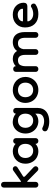

<svg xmlns="http://www.w3.org/2000/svg" viewBox="1332 -2068 960 3664"><g transform="rotate(-90 1812.0 -236.0)"><path d="M118 16C146 16 173 -2 173 -34V-179C173 -192 175 -198 179 -198C181 -198 186 -194 194 -187L381 -2C392 10 405 16 419 16C447 16 472 -7 472 -35C472 -47 466 -60 454 -74L280 -238C273 -246 269 -253 269 -259C269 -266 274 -272 283 -278L446 -381C463 -392 472 -406 472 -424C472 -448 450 -472 421 -472C411 -472 400 -469 389 -462L190 -320C185 -316 181 -314 178 -314C175 -314 173 -319 173 -330V-642C173 -678 146 -696 118 -696C91 -696 64 -678 64 -642V-34C64 -2 91 16 118 16Z M758 16C818 16 866 -5 899 -40V-34C899 -2 926 16 954 16C981 16 1008 -2 1008 -34V-410C1008 -446 981 -464 954 -464C927 -464 903 -447 899 -418C866 -450 818 -472 758 -472C620 -472 520 -370 520 -232C520 -185 530 -143 551 -105C591 -29 667 16 758 16ZM768 -83C685 -83 629 -143 629 -232C629 -317 685 -373 768 -373C849 -373 899 -317 899 -232C899 -143 849 -83 768 -83Z M1325 224C1469 224 1584 156 1584 6V-413C1584 -442 1562 -464 1530 -464C1498 -464 1475 -442 1475 -413C1439 -446 1391 -468 1330 -472C1324 -472 1318 -473 1312 -473C1274 -473 1239 -463 1206 -443C1141 -403 1096 -325 1096 -230C1096 -183 1106 -141 1127 -104C1168 -29 1244 16 1331 16C1391 16 1439 -5 1475 -42V3C1475 46 1461 77 1434 97C1406 116 1373 126 1334 126C1297 126 1255 119 1214 98C1205 93 1195 90 1186 90C1158 90 1138 116 1138 141C1138 163 1148 179 1168 190C1221 218 1280 224 1325 224ZM1344 -83C1259 -83 1205 -145 1205 -230C1205 -318 1261 -373 1344 -373C1425 -373 1475 -317 1475 -232C1475 -143 1425 -83 1344 -83Z M1928 16C1975 16 2017 5 2054 -16C2129 -59 2176 -139 2176 -232C2176 -370 2067 -472 1928 -472C1881 -472 1839 -462 1801 -441C1725 -400 1680 -324 1680 -232C1680 -185 1691 -143 1712 -105C1755 -29 1835 16 1928 16ZM1928 -83C1843 -83 1789 -143 1789 -232C1789 -317 1843 -373 1928 -373C2011 -373 2067 -317 2067 -232C2067 -143 2011 -83 1928 -83Z M2326 16C2354 16 2381 -2 2381 -34V-237C2381 -271 2389 -302 2404 -331C2419 -359 2450 -373 2496 -373C2557 -373 2597 -330 2597 -235V-34C2597 -2 2623 16 2651 16C2676 16 2706 -2 2706 -34V-270C2710 -298 2721 -322 2738 -343C2755 -363 2782 -373 2821 -373C2889 -373 2923 -327 2923 -235V-34C2923 -2 2950 16 2978 16C3003 16 3032 -2 3032 -34V-245C3032 -394 2959 -472 2843 -472C2758 -472 2697 -433 2672 -389C2639 -444 2587 -472 2518 -472C2470 -472 2413 -449 2381 -414C2381 -419 2380 -425 2378 -432C2369 -456 2347 -464 2326 -464C2299 -464 2272 -446 2272 -410V-34C2272 -2 2299 16 2326 16Z M3374 16C3438 16 3503 4 3558 -37C3574 -49 3576 -63 3576 -75C3576 -103 3553 -126 3530 -126C3521 -126 3514 -124 3509 -120C3474 -95 3426 -82 3378 -82C3311 -82 3254 -116 3237 -176C3236 -179 3236 -181 3236 -184C3236 -191 3240 -194 3248 -194H3526C3565 -194 3592 -217 3592 -264C3592 -323 3571 -372 3530 -412C3488 -452 3432 -472 3363 -472C3292 -472 3233 -450 3188 -407C3143 -363 3120 -307 3120 -238C3120 -161 3142 -99 3187 -53C3232 -7 3294 16 3374 16ZM3251 -278C3234 -278 3237 -284 3237 -286C3237 -289 3238 -291 3238 -294C3238 -295 3238 -296 3238 -296C3243 -321 3259 -341 3284 -356C3309 -371 3336 -378 3363 -378C3395 -378 3422 -369 3444 -351C3466 -332 3477 -311 3477 -286C3477 -280 3474 -277 3467 -277Z"/></g></svg>

Font: Dongle
Style: Regular
Weight: 400
Designer: Yanghee Ryu
Foundry: Yanghee Ryu
Version: Version 2.000